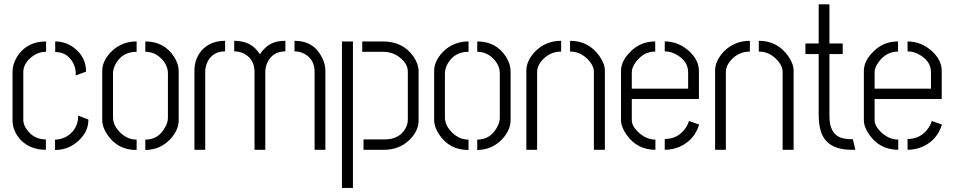

<svg xmlns="http://www.w3.org/2000/svg" viewBox="-20 -706 4498 905"><path d="M39.1 -139.6Q39.1 -86.9 79.1 -44.9Q124 0 196.3 0V-48.8Q138.7 -48.8 105.5 -96.7Q89.8 -119.1 89.8 -139.6V-366.2Q89.8 -405.3 127.9 -436.5Q159.2 -461.9 197.3 -461.9V-510.7Q107.4 -510.7 61.5 -440.4Q39.1 -404.3 39.1 -369.1ZM240.2 -460.9Q290 -460.9 318.4 -419.9Q334 -397.5 336.9 -368.2V-350.6L385.7 -368.2Q385.7 -437.5 329.1 -480.5Q289.1 -510.7 240.2 -510.7ZM239.3 1Q308.6 1 358.4 -50.8Q397.5 -91.8 396.5 -142.6L348.6 -161.1Q348.6 -159.2 348.1 -152.8Q347.7 -146.5 347.7 -144.5Q340.8 -88.9 290 -60.5Q265.6 -47.9 239.3 -47.9Z M461.9 -139.6V-372.1Q461.9 -418 502.9 -460.9Q551.8 -510.7 624 -510.7V-461.9Q558.6 -461.9 526.4 -407.2Q512.7 -382.8 512.7 -359.4V-152.3Q512.7 -113.3 549.8 -78.1Q583 -47.9 624 -47.9V1Q533.2 1 485.4 -72.3Q461.9 -107.4 461.9 -139.6ZM665 1V-47.9Q725.6 -47.9 756.8 -103.5Q771.5 -127.9 771.5 -150.4V-359.4Q771.5 -402.3 734.4 -435.5Q704.1 -461.9 665 -461.9V-510.7Q752.9 -510.7 799.8 -439.5Q822.3 -404.3 822.3 -372.1V-139.6Q822.3 -92.8 782.2 -49.8Q735.4 0 665 1Z M896.5 0V-373Q896.5 -434.6 938.5 -476.6Q978.5 -513.7 1041 -513.7V-463.9Q981.4 -463.9 957 -412.1Q947.3 -390.6 947.3 -366.2V0ZM1084 -463.9V-513.7Q1157.2 -513.7 1195.3 -463.9Q1200.2 -457 1205.1 -450.2Q1237.3 -499 1285.2 -509.8Q1303.7 -513.7 1325.2 -513.7V-463.9Q1266.6 -463.9 1241.2 -413.1Q1230.5 -390.6 1230.5 -366.2V0H1179.7V-366.2Q1179.7 -424.8 1133.8 -451.2Q1111.3 -463.9 1084 -463.9ZM1368.2 -463.9V-513.7Q1459 -513.7 1498 -434.6Q1513.7 -403.3 1513.7 -373V0H1462.9V-366.2Q1462.9 -426.8 1415 -452.1Q1393.6 -463.9 1368.2 -463.9Z M1693.4 0V-48.8H1792Q1861.3 -48.8 1890.6 -99.6Q1902.3 -120.1 1902.3 -141.6V-368.2Q1902.3 -404.3 1865.2 -434.6Q1831.1 -461.9 1784.2 -461.9H1687.5V-510.7H1784.2Q1879.9 -510.7 1929.7 -438.5Q1953.1 -403.3 1953.1 -371.1V-137.7Q1953.1 -88.9 1910.2 -46.9Q1862.3 0 1791 0ZM1591.8 179.7V-510.7H1643.6V179.7Z M2026.4 -139.6V-372.1Q2026.4 -418 2067.4 -460.9Q2116.2 -510.7 2188.5 -510.7V-461.9Q2123 -461.9 2090.8 -407.2Q2077.1 -382.8 2077.1 -359.4V-152.3Q2077.1 -113.3 2114.3 -78.1Q2147.5 -47.9 2188.5 -47.9V1Q2097.7 1 2049.8 -72.3Q2026.4 -107.4 2026.4 -139.6ZM2229.5 1V-47.9Q2290 -47.9 2321.3 -103.5Q2335.9 -127.9 2335.9 -150.4V-359.4Q2335.9 -402.3 2298.8 -435.5Q2268.6 -461.9 2229.5 -461.9V-510.7Q2317.4 -510.7 2364.3 -439.5Q2386.7 -404.3 2386.7 -372.1V-139.6Q2386.7 -92.8 2346.7 -49.8Q2299.8 0 2229.5 1Z M2460.9 0V-373Q2460.9 -419.9 2502.9 -463.9Q2552.7 -513.7 2625 -513.7V-462.9Q2571.3 -462.9 2534.2 -420.9Q2511.7 -394.5 2511.7 -367.2V0ZM2667 -462.9V-513.7Q2754.9 -513.7 2805.7 -441.4Q2831.1 -405.3 2831.1 -373V0H2779.3V-367.2Q2779.3 -398.4 2747.1 -429.7Q2712.9 -462.9 2667 -462.9Z M2907.2 -139.6V-373Q2908.2 -418.9 2950.2 -460.9Q2998 -510.7 3068.4 -510.7V-462.9Q3012.7 -462.9 2976.6 -413.1Q2958 -387.7 2958 -365.2V-288.1H3223.6V-365.2Q3223.6 -414.1 3175.8 -444.3Q3145.5 -463.9 3113.3 -463.9V-510.7Q3178.7 -510.7 3230.5 -462.9Q3273.4 -421.9 3274.4 -374V-239.3H2958V-139.6Q2958 -109.4 2995.1 -77.1Q3030.3 -47.9 3069.3 -47.9V0Q2983.4 0 2933.6 -70.3Q2907.2 -107.4 2907.2 -139.6ZM3113.3 0V-50.8Q3176.8 -50.8 3212.9 -104.5Q3223.6 -121.1 3227.5 -135.7L3275.4 -119.1Q3253.9 -47.9 3188.5 -16.6Q3153.3 0 3113.3 0Z M3350.6 0V-373Q3350.6 -419.9 3392.6 -463.9Q3442.4 -513.7 3514.6 -513.7V-462.9Q3460.9 -462.9 3423.8 -420.9Q3401.4 -394.5 3401.4 -367.2V0ZM3556.6 -462.9V-513.7Q3644.5 -513.7 3695.3 -441.4Q3720.7 -405.3 3720.7 -373V0H3668.9V-367.2Q3668.9 -398.4 3636.7 -429.7Q3602.5 -462.9 3556.6 -462.9Z M3776.4 -451.2V-501H3838.9V-685.5H3889.6V-501H3952.1V-451.2H3889.6V-157.2Q3889.6 -76.2 3944.3 -56.6Q3966.8 -49.8 3996.1 -49.8H4000L4011.7 0H3991.2Q3873 -1 3847.7 -91.8Q3838.9 -123 3838.9 -166V-451.2Z M4051.8 -139.6V-373Q4052.7 -418.9 4094.7 -460.9Q4142.6 -510.7 4212.9 -510.7V-462.9Q4157.2 -462.9 4121.1 -413.1Q4102.5 -387.7 4102.5 -365.2V-288.1H4368.2V-365.2Q4368.2 -414.1 4320.3 -444.3Q4290 -463.9 4257.8 -463.9V-510.7Q4323.2 -510.7 4375 -462.9Q4418 -421.9 4418.9 -374V-239.3H4102.5V-139.6Q4102.5 -109.4 4139.6 -77.1Q4174.8 -47.9 4213.9 -47.9V0Q4127.9 0 4078.1 -70.3Q4051.8 -107.4 4051.8 -139.6ZM4257.8 0V-50.8Q4321.3 -50.8 4357.4 -104.5Q4368.2 -121.1 4372.1 -135.7L4419.9 -119.1Q4398.4 -47.9 4333 -16.6Q4297.9 0 4257.8 0Z"/></svg>

Font: Post No Bills Colombo
Style: Regular
Weight: 500
Designer: Kosala Senevirathne, Siva Puranthara, Lasantha Premarathna, Tharique Azeez
Foundry: Mooniak
Version: Version 1.220 ; ttfautohint (v1.5)